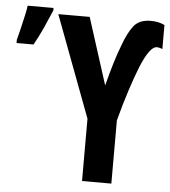

<svg xmlns="http://www.w3.org/2000/svg" viewBox="-71 -787 739 835"><g transform="rotate(5 299.0 -369.5)"><path d="M56 -573Q77 -610 95.5 -651Q114 -692 129 -728V-739H16Q15 -726 8 -695Q1 -664 -6.5 -632.5Q-14 -601 -18 -587V-573ZM289 -714H152L318 -272V0H446V-276Q465 -348 485.5 -411Q506 -474 523 -516Q561 -608 591 -608Q603 -608 616 -602V-707Q590 -720 556 -720Q505 -720 481 -689Q457 -658 438 -605Q422 -564 409 -520.5Q396 -477 382 -423Z"/></g></svg>

Font: Noto Sans UI Condensed
Style: Bold
Weight: 700
Width: 3
Designer: Monotype Design Team
Foundry: Monotype Imaging Inc.
Version: 1.001